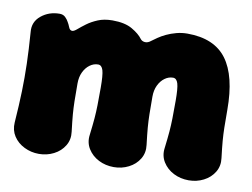

<svg xmlns="http://www.w3.org/2000/svg" viewBox="-65 -616 959 732"><g transform="rotate(10 415.0 -250.0)"><path d="M126 25Q96 25 69.5 12Q43 -1 28 -24Q13 -47 15 -77Q20 -146 21.5 -199Q23 -252 21.5 -305.5Q20 -359 15 -427Q11 -466 41 -490.5Q71 -515 112 -515Q126 -515 134.5 -506.5Q143 -498 147 -490Q152 -482 156.5 -470.5Q161 -459 170 -459Q177 -459 188.5 -469Q200 -479 217.5 -492Q235 -505 259 -515Q283 -525 315 -525Q363 -525 391.5 -508.5Q420 -492 433 -474Q439 -466 450.5 -465Q462 -464 474 -474Q482 -480 495 -489Q508 -498 525 -506Q542 -514 562.5 -519.5Q583 -525 605 -525Q709 -525 757 -460.5Q805 -396 805 -265Q805 -223 805.5 -197Q806 -171 808 -146Q810 -121 815 -80Q819 -50 804.5 -26Q790 -2 763.5 11.5Q737 25 706 25Q674 25 647.5 11.5Q621 -2 606 -26Q591 -50 595 -80Q600 -121 602 -146Q604 -171 604.5 -197Q605 -223 605 -265Q605 -313 599.5 -331.5Q594 -350 580 -350Q563 -350 548 -339Q533 -328 524 -309Q515 -290 515 -265Q515 -223 515.5 -197Q516 -171 518 -146Q520 -121 525 -80Q529 -50 514.5 -26Q500 -2 473.5 11.5Q447 25 416 25Q384 25 357.5 11.5Q331 -2 316 -26Q301 -50 305 -80Q310 -121 312 -146Q314 -171 314.5 -197Q315 -223 315 -265Q315 -313 309.5 -331.5Q304 -350 290 -350Q273 -350 258 -339Q243 -328 234 -309Q225 -290 225 -265Q225 -223 225.5 -197Q226 -171 228 -146Q230 -121 235 -80Q239 -50 224.5 -26Q210 -2 183.5 11.5Q157 25 126 25Z"/></g></svg>

Font: Winky Sans Black
Style: Regular
Weight: 900
Designer: Simon Atzbach
Foundry: typofactur
Version: Version 1.205